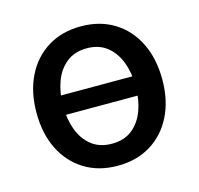

<svg xmlns="http://www.w3.org/2000/svg" viewBox="-87 -646 776 750"><g transform="rotate(-15 301.0 -271.0)"><path d="M487.2 -311.8V-233.7H115.1V-311.8ZM301.1 11Q224.4 11 167.3 -24.1Q110.1 -59.3 78.5 -122.5Q46.9 -185.7 46.9 -270.2Q46.9 -355.1 78.5 -418.7Q110.1 -482.2 167.3 -517.4Q224.4 -552.6 301.1 -552.6Q377.8 -552.6 435 -517.4Q492.2 -482.2 523.8 -418.7Q555.4 -355.1 555.4 -270.2Q555.4 -185.7 523.8 -122.5Q492.2 -59.3 435 -24.1Q377.8 11 301.1 11ZM301.5 -78.1Q351.2 -78.1 383.9 -104.4Q416.5 -130.7 432.4 -174.4Q448.2 -218 448.2 -270.6Q448.2 -322.8 432.4 -366.7Q416.5 -410.5 383.9 -437.1Q351.2 -463.8 301.5 -463.8Q251.4 -463.8 218.6 -437.1Q185.7 -410.5 169.9 -366.7Q154.1 -322.8 154.1 -270.6Q154.1 -218 169.9 -174.4Q185.7 -130.7 218.6 -104.4Q251.4 -78.1 301.5 -78.1Z"/></g></svg>

Font: InterMG Medium
Style: Regular
Weight: 500
Designer: Rasmus Andersson
Foundry: rsms
Version: Version 3.019;December 26, 2023;FontCreator 15.0.0.2955 64-b